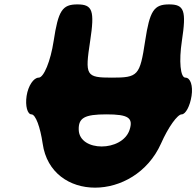

<svg xmlns="http://www.w3.org/2000/svg" viewBox="-20 -903 893 873"><path d="M224 -717C210 -625 179 -550 156 -550C133 -550 108 -513 101 -467C94 -421 105 -383 123 -383C142 -383 163 -325 174 -250C212 17 592 17 712 -250C745 -325 787 -383 806 -383C824 -383 844 -421 851 -467C858 -513 846 -550 823 -550C800 -550 793 -625 807 -717C828 -855 818 -883 749 -883C680 -883 661 -855 640 -717C616 -559 608 -550 489 -550C370 -550 366 -559 390 -717C411 -855 401 -883 332 -883C263 -883 245 -855 224 -717ZM569 -312C535 -212 342 -212 338 -312C336 -367 364 -383 464 -383C564 -383 587 -367 569 -312Z"/></svg>

Font: Hussar Skorodowane
Style: Ky
Weight: 700
Foundry: Cannot Into Space Fonts
Version: Version 0.892